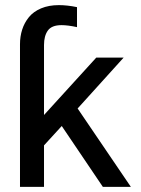

<svg xmlns="http://www.w3.org/2000/svg" viewBox="-20 -730 551 750"><path d="M381.8 0 221.2 -237.8 151.9 -162.1V0H58.1V-557.1Q58.1 -587.9 66.7 -614.5Q75.2 -641.1 92.8 -662.8Q110.4 -684.6 140.4 -697.3Q170.4 -710 210 -710Q242.7 -710 280.8 -702.1V-624Q245.1 -631.8 220.2 -631.8Q182.1 -631.8 167 -610.8Q151.9 -589.8 151.9 -554.2V-280.8L356 -504.9H462.9L283.2 -306.2L491.2 0Z"/></svg>

Font: LT Superior Med
Style: Regular
Weight: 500
Designer: Daniel Lyons
Foundry: LyonsType
Version: Version 1.000